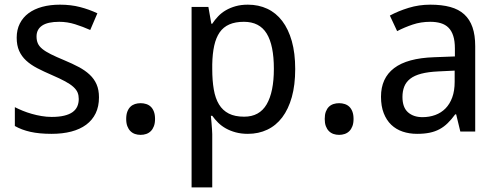

<svg xmlns="http://www.w3.org/2000/svg" viewBox="-20 -566 2144 826"><path d="M405.8 -147Q405.8 -107.9 391.6 -78.6Q377.4 -49.3 350.8 -29.5Q324.2 -9.8 286.6 0Q249 9.8 202.1 9.8Q148.9 9.8 110.8 1.2Q72.8 -7.3 43.9 -23.9V-105Q59.1 -97.2 77.6 -89.6Q96.2 -82 116.7 -76.2Q137.2 -70.3 158.9 -66.7Q180.7 -63 202.1 -63Q233.9 -63 256.1 -68.4Q278.3 -73.7 292.2 -83.7Q306.2 -93.8 312.5 -108.2Q318.8 -122.6 318.8 -140.1Q318.8 -155.3 314 -167.5Q309.1 -179.7 296.1 -191.7Q283.2 -203.6 260.7 -215.8Q238.3 -228 203.1 -243.2Q168 -258.3 139.9 -272.9Q111.8 -287.6 92.3 -305.7Q72.8 -323.7 62.3 -347.4Q51.8 -371.1 51.8 -403.8Q51.8 -438 65.2 -464.6Q78.6 -491.2 103 -509.3Q127.4 -527.3 161.6 -536.6Q195.8 -545.9 237.8 -545.9Q285.2 -545.9 324.5 -535.6Q363.8 -525.4 398.9 -508.8L368.2 -437Q336.4 -451.2 303 -461.7Q269.5 -472.2 234.9 -472.2Q185.1 -472.2 161.1 -455.8Q137.2 -439.5 137.2 -409.2Q137.2 -392.1 142.8 -379.4Q148.4 -366.7 162.1 -355.5Q175.8 -344.2 198.7 -332.8Q221.7 -321.3 255.9 -307.1Q291 -292.5 318.6 -277.8Q346.2 -263.2 365.7 -244.9Q385.3 -226.6 395.5 -203.1Q405.8 -179.7 405.8 -147Z M522.9 -54.2Q522.9 -72.8 527.8 -85.7Q532.7 -98.6 541 -106.7Q549.3 -114.7 560.5 -118.4Q571.8 -122.1 585 -122.1Q597.7 -122.1 609.1 -118.4Q620.6 -114.7 628.9 -106.7Q637.2 -98.6 642.1 -85.7Q647 -72.8 647 -54.2Q647 -36.1 642.1 -23.2Q637.2 -10.3 628.9 -2Q620.6 6.3 609.1 10.3Q597.7 14.2 585 14.2Q571.8 14.2 560.5 10.3Q549.3 6.3 541 -2Q532.7 -10.3 527.8 -23.2Q522.9 -36.1 522.9 -54.2Z M1046.4 9.8Q1017.6 9.8 994.1 3.4Q970.7 -2.9 951.9 -13.4Q933.1 -23.9 918.7 -38.1Q904.3 -52.2 893.1 -67.9H887.2Q888.7 -51.3 890.1 -36.1Q891.1 -23.4 892.1 -10Q893.1 3.4 893.1 11.2V240.2H804.2V-536.1H876.5L889.2 -463.9H893.1Q904.3 -481 918.5 -495.8Q932.6 -510.7 951.4 -521.7Q970.2 -532.7 993.7 -539.3Q1017.1 -545.9 1046.4 -545.9Q1092.3 -545.9 1129.9 -528.3Q1167.5 -510.7 1194.1 -475.8Q1220.7 -440.9 1235.4 -389.2Q1250 -337.4 1250 -269Q1250 -200.2 1235.4 -148.2Q1220.7 -96.2 1194.1 -61Q1167.5 -25.9 1129.9 -8.1Q1092.3 9.8 1046.4 9.8ZM1029.3 -472.2Q992.2 -472.2 966.6 -460.9Q940.9 -449.7 925 -426.8Q909.2 -403.8 901.6 -369.6Q894 -335.4 893.1 -289.1V-269Q893.1 -219.7 899.7 -181.4Q906.2 -143.1 922.1 -116.9Q938 -90.8 964.4 -77.4Q990.7 -64 1030.3 -64Q1096.2 -64 1127.2 -117.2Q1158.2 -170.4 1158.2 -270Q1158.2 -371.6 1127.2 -421.9Q1096.2 -472.2 1029.3 -472.2Z M1377 -54.2Q1377 -72.8 1381.8 -85.7Q1386.7 -98.6 1395 -106.7Q1403.3 -114.7 1414.6 -118.4Q1425.8 -122.1 1439 -122.1Q1451.7 -122.1 1463.1 -118.4Q1474.6 -114.7 1482.9 -106.7Q1491.2 -98.6 1496.1 -85.7Q1501 -72.8 1501 -54.2Q1501 -36.1 1496.1 -23.2Q1491.2 -10.3 1482.9 -2Q1474.6 6.3 1463.1 10.3Q1451.7 14.2 1439 14.2Q1425.8 14.2 1414.6 10.3Q1403.3 6.3 1395 -2Q1386.7 -10.3 1381.8 -23.2Q1377 -36.1 1377 -54.2Z M1960.4 0 1942.4 -74.2H1938.5Q1922.4 -52.2 1906.2 -36.4Q1890.1 -20.5 1871.1 -10.3Q1852.1 0 1828.6 4.9Q1805.2 9.8 1774.4 9.8Q1740.7 9.8 1712.4 0.2Q1684.1 -9.3 1663.3 -29.1Q1642.6 -48.8 1630.9 -78.9Q1619.1 -108.9 1619.1 -149.9Q1619.1 -230 1675.5 -272.9Q1731.9 -315.9 1847.2 -319.8L1937 -323.2V-356.9Q1937 -389.6 1929.9 -411.6Q1922.9 -433.6 1909.4 -447Q1896 -460.4 1876.2 -466.3Q1856.4 -472.2 1831.1 -472.2Q1790.5 -472.2 1755.6 -460.4Q1720.7 -448.7 1688.5 -432.1L1657.2 -499Q1693.4 -518.6 1737.8 -532.2Q1782.2 -545.9 1831.1 -545.9Q1880.9 -545.9 1917.2 -535.9Q1953.6 -525.9 1977.3 -504.2Q2001 -482.4 2012.7 -448.7Q2024.4 -415 2024.4 -367.2V0ZM1797.4 -62Q1827.1 -62 1852.5 -71.3Q1877.9 -80.6 1896.5 -99.4Q1915 -118.2 1925.5 -146.7Q1936 -175.3 1936 -213.9V-262.2L1866.2 -258.8Q1822.3 -256.8 1792.5 -249Q1762.7 -241.2 1744.9 -227.3Q1727.1 -213.4 1719.2 -193.6Q1711.4 -173.8 1711.4 -148.9Q1711.4 -104 1735.1 -83Q1758.8 -62 1797.4 -62Z"/></svg>

Font: Puppies Kittens
Style: Regular
Weight: 400
Foundry: Ascender Corporation and Peter Mawhorter
Version: Version 0.1